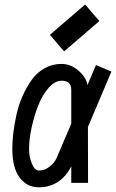

<svg xmlns="http://www.w3.org/2000/svg" viewBox="-20 -798 506 838"><path d="M259.8 -573.7 197.8 -646 351.6 -778.3 413.6 -706.1ZM106.9 -148.4Q106.9 -111.8 119.4 -82.8Q131.8 -53.7 149.9 -53.7Q175.3 -53.7 196.8 -71Q218.3 -88.4 226.6 -107.4L291 -257.8V-406.2Q291 -445.8 248.5 -445.8Q219.7 -445.8 192.4 -414.8Q165 -383.8 147 -337.9Q128.9 -292 117.9 -241Q106.9 -189.9 106.9 -148.4ZM291 -72.3Q270.5 -29.8 234.1 -5.1Q197.8 19.5 149.9 19.5Q97.7 19.5 65.7 -22.9Q33.7 -65.4 33.7 -148.4Q33.7 -180.7 38.1 -217.8Q42.5 -254.9 52 -297.9Q61.5 -340.8 78.6 -379.2Q95.7 -417.5 118.4 -449.5Q141.1 -481.4 174.8 -500.2Q208.5 -519 248.5 -519Q289.1 -519 323 -489.3Q356.9 -459.5 361.8 -426.8L398.9 -514.2L466.3 -485.8L363.8 -243.7L364.3 0H291Z"/></svg>

Font: Anka/Coder Narrow
Style: Italic
Weight: 400
Width: 3
Italic angle: -12°
Monospace: yes
Version: Version 001.100